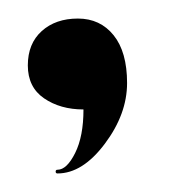

<svg xmlns="http://www.w3.org/2000/svg" viewBox="-20 -112 182 207"><path d="M42 75Q40 75 40 73Q40 71 42 71Q52 71 61 53Q70 35 70 6Q45 6 27.5 -6Q10 -18 10 -41.5Q10 -65 25 -78.5Q40 -92 64 -92Q88 -92 102.5 -74Q117 -56 117 -22.5Q117 11 93 43Q69 75 42 75Z"/></svg>

Font: Glass Antiqua
Style: Regular
Weight: 400
Version: 1.001